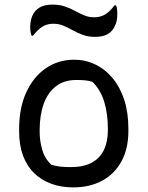

<svg xmlns="http://www.w3.org/2000/svg" viewBox="-20 -802 640 833"><path d="M302 -543Q350 -543 393 -522.5Q436 -502 468.5 -463Q501 -424 519 -369Q537 -314 537 -243V-233Q537 -158 507.5 -103Q478 -48 424 -18.5Q370 11 298 11Q246 11 203 -4.5Q160 -20 128.5 -50.5Q97 -81 80 -126.5Q63 -172 63 -232V-242Q63 -334 94 -401.5Q125 -469 179 -506Q233 -543 302 -543ZM311 -455Q258 -455 222.5 -427.5Q187 -400 169.5 -351Q152 -302 152 -237V-231Q152 -191 163 -152.5Q174 -114 203 -87Q224 -81 243.5 -79Q263 -77 287 -77Q342 -77 377.5 -96Q413 -115 430.5 -151Q448 -187 448 -237V-243Q448 -309 432 -361Q416 -413 381 -447Q366 -452 349 -453.5Q332 -455 311 -455ZM389 -727Q415 -727 435.5 -739Q456 -751 477 -779H483Q486 -774 487 -767.5Q488 -761 488.5 -755Q489 -749 489 -743Q489 -726 486.5 -713Q484 -700 479 -691Q470 -668 449 -655Q428 -642 392 -642Q362 -642 338.5 -651Q315 -660 295 -671Q275 -682 255 -690.5Q235 -699 211 -699Q185 -699 165 -687Q145 -675 123 -647H117Q115 -653 113.5 -659Q112 -665 111.5 -671.5Q111 -678 111 -683Q111 -700 114 -713.5Q117 -727 121 -735Q130 -756 151 -769Q172 -782 208 -782Q238 -782 261.5 -774Q285 -766 305 -755Q325 -744 345 -735.5Q365 -727 389 -727Z"/></svg>

Font: Recursive Casual
Style: Regular
Weight: 400
Version: Version 1.047